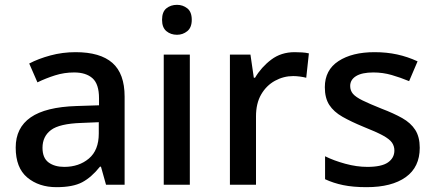

<svg xmlns="http://www.w3.org/2000/svg" viewBox="-20 -765 1801 795"><path d="M293 -549Q395 -549 445.5 -504.5Q496 -460 496 -365V0H419L398 -75H394Q359 -31 320.5 -10.5Q282 10 214 10Q141 10 93 -30Q45 -70 45 -154Q45 -236 107 -279Q169 -322 297 -326L390 -329V-358Q390 -417 363 -441Q336 -465 287 -465Q246 -465 208 -453Q170 -441 135 -424L101 -502Q139 -522 189 -535.5Q239 -549 293 -549ZM317 -256Q226 -253 191 -226.5Q156 -200 156 -153Q156 -111 181 -92.5Q206 -74 246 -74Q307 -74 348 -108.5Q389 -143 389 -212V-259Z M766 -539V0H658V-539ZM713 -745Q737 -745 755.5 -730.5Q774 -716 774 -683Q774 -651 755.5 -636Q737 -621 713 -621Q687 -621 669 -636Q651 -651 651 -683Q651 -716 669 -730.5Q687 -745 713 -745Z M1200 -549Q1214 -549 1230.5 -548Q1247 -547 1259 -544L1248 -443Q1237 -446 1222 -448Q1207 -450 1194 -450Q1154 -450 1118.5 -430.5Q1083 -411 1061.5 -374Q1040 -337 1040 -283V0H932V-539H1017L1031 -443H1036Q1062 -487 1103 -518Q1144 -549 1200 -549Z M1718 -153Q1718 -73 1660 -31.5Q1602 10 1498 10Q1442 10 1401 1.5Q1360 -7 1326 -23V-118Q1362 -100 1409.5 -87Q1457 -74 1501 -74Q1560 -74 1586.5 -92.5Q1613 -111 1613 -142Q1613 -160 1603 -174.5Q1593 -189 1565.5 -204Q1538 -219 1485 -240Q1434 -261 1398 -281.5Q1362 -302 1343.5 -330.5Q1325 -359 1325 -404Q1325 -475 1381.5 -512Q1438 -549 1531 -549Q1581 -549 1624.5 -539.5Q1668 -530 1709 -511L1674 -429Q1638 -444 1601.5 -454.5Q1565 -465 1526 -465Q1479 -465 1454.5 -450Q1430 -435 1430 -409Q1430 -390 1441.5 -376.5Q1453 -363 1481.5 -349Q1510 -335 1560 -315Q1610 -296 1645.5 -276Q1681 -256 1699.5 -227Q1718 -198 1718 -153Z"/></svg>

Font: Noto Sans Adlam Medium
Style: Regular
Weight: 500
Version: Version 3.001